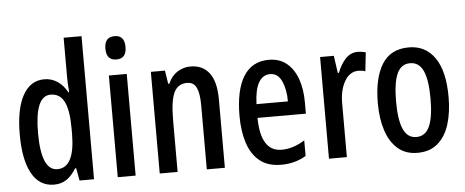

<svg xmlns="http://www.w3.org/2000/svg" viewBox="-51 -883 2459 1016"><g transform="rotate(-5 1179.0 -375.0)"><path d="M198 10Q121 10 80.5 -62.5Q40 -135 40 -270Q40 -404 80 -477Q120 -550 195 -550Q232 -550 263.5 -529.5Q295 -509 316 -470H320Q318 -495 317 -514Q316 -533 316 -550V-760H411V0H334L322 -66H316Q293 -28 265 -9Q237 10 198 10ZM223 -70Q315 -70 316 -248V-278Q316 -375 293 -420.5Q270 -466 221 -466Q178 -466 157.5 -416Q137 -366 137 -270Q137 -70 223 -70Z M585 -745Q638 -745 638 -683Q638 -621 585 -621Q531 -621 531 -683Q531 -745 585 -745ZM632 -540V0H537V-540Z M971 -550Q1036 -550 1071 -503.5Q1106 -457 1106 -363V0H1010V-341Q1010 -403 995.5 -434Q981 -465 946 -465Q896 -465 875.5 -420.5Q855 -376 855 -275V0H760V-540H835L846 -469H852Q869 -509 901 -529.5Q933 -550 971 -550Z M1387 -549Q1444 -549 1482 -517.5Q1520 -486 1539 -432Q1558 -378 1558 -309V-248H1301Q1303 -69 1414 -69Q1445 -69 1475 -78.5Q1505 -88 1537 -108V-25Q1478 10 1405 10Q1334 10 1290.5 -25.5Q1247 -61 1227 -123.5Q1207 -186 1207 -266Q1207 -404 1252.5 -476.5Q1298 -549 1387 -549ZM1387 -473Q1349 -473 1327 -436.5Q1305 -400 1302 -321H1469Q1469 -384 1449 -428.5Q1429 -473 1387 -473Z M1860 -550Q1869 -550 1879.5 -548.5Q1890 -547 1902 -544L1891 -444Q1883 -447 1873.5 -448.5Q1864 -450 1855 -450Q1808 -450 1780.5 -402Q1753 -354 1754 -280V0H1659V-540H1732L1745 -448H1751Q1768 -493 1795 -521.5Q1822 -550 1860 -550Z M2318 -270Q2318 -189 2298.5 -126Q2279 -63 2237 -26.5Q2195 10 2129 10Q2066 10 2024.5 -26Q1983 -62 1962.5 -125Q1942 -188 1942 -270Q1942 -401 1987.5 -475.5Q2033 -550 2131 -550Q2219 -550 2268.5 -479Q2318 -408 2318 -270ZM2039 -270Q2039 -172 2061 -123Q2083 -74 2130 -74Q2178 -74 2200 -122.5Q2222 -171 2222 -270Q2222 -369 2200 -417.5Q2178 -466 2130 -466Q2082 -466 2060.5 -417.5Q2039 -369 2039 -270Z"/></g></svg>

Font: Noto Sans Telugu ExtraCondensed Medium
Style: Regular
Weight: 500
Width: 2
Designer: Jelle Bosma - Monotype Design Team
Foundry: Monotype Imaging Inc.
Version: Version 2.005; ttfautohint (v1.8.4.7-5d5b)